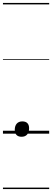

<svg xmlns="http://www.w3.org/2000/svg" viewBox="-20 -905 353 1300"><path d="M126 21Q104 21 92 9Q80 -3 80 -26Q80 -53 93.5 -68Q107 -83 131 -83Q154 -83 165.5 -71Q177 -59 177 -37Q177 -10 164 5.5Q151 21 126 21ZM0 365H313V375H0ZM0 -20H313V0H0ZM0 -505H313V-500H0ZM0 -885H313V-875H0Z"/></svg>

Font: Playwrite GB S Guides
Style: Italic
Weight: 400
Italic angle: -7.01216°
Designer: Veronika Burian, José Scaglione
Foundry: TypeTogether
Version: Version 1.002